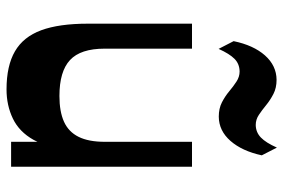

<svg xmlns="http://www.w3.org/2000/svg" viewBox="-160 -694 868 588"><g transform="rotate(90 274.0 -400.0)"><path d="M253.8 14Q181.5 14 137.1 -11.8Q92.8 -37.5 72.6 -92.3Q52.5 -147 52.5 -234.8V-554H129V-286.5Q129 -212.7 163.9 -180.4Q198.7 -148 274 -148Q321.7 -148 352.8 -162Q383.8 -176 399 -206.6Q414.3 -237.2 414.3 -287.2L432.8 -185Q432.8 -112.5 408.3 -68.8Q383.8 -25 343.3 -5.5Q302.8 14 253.8 14ZM414.3 0V-554H490.7V0ZM129.7 -635.5 106 -681.5Q118.5 -742.2 149.7 -777.5Q181 -812.7 224.5 -813Q249 -813 267.7 -803.4Q286.5 -793.7 301.9 -781.1Q317.2 -768.5 331.6 -758.9Q346 -749.2 362.7 -749.2Q385.2 -749.5 401.2 -765Q417.2 -780.5 432 -814L455.7 -767.7Q442.7 -707.5 411.6 -671.9Q380.5 -636.3 337.2 -636Q312.2 -636 293.5 -645.6Q274.7 -655.3 259.7 -667.9Q244.7 -680.5 230 -690.1Q215.2 -699.8 199 -699.8Q175.5 -699.5 160 -684Q144.5 -668.5 129.7 -635.5Z"/></g></svg>

Font: Savate ExtraLight
Style: Regular
Weight: 200
Designer: Max Esnée
Foundry: Plomb Type
Version: Version 2.000